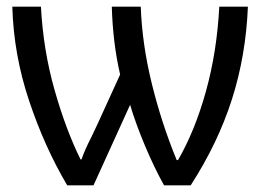

<svg xmlns="http://www.w3.org/2000/svg" viewBox="-20 -557 789 577"><path d="M553 0H473Q443 -54 415.5 -119.5Q388 -185 371 -242L261 0H182Q114 -115 67.5 -254Q21 -393 17 -537H103Q110 -406 144 -286.5Q178 -167 222 -78H225Q234 -105 255 -146L273 -184L341 -333Q319 -428 316 -537H403Q407 -424 436.5 -304.5Q466 -185 511 -76H515Q566 -164 599 -283Q632 -402 639 -537H725Q719 -390 677 -258.5Q635 -127 553 0Z"/></svg>

Font: Noto Sans Display
Style: Regular
Weight: 400
Designer: Monotype Design team
Foundry: Monotype Imaging Inc.
Version: Version 1.000